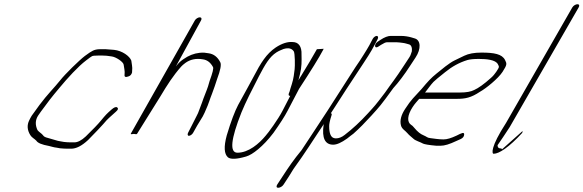

<svg xmlns="http://www.w3.org/2000/svg" viewBox="-20 -714 2762 909"><path d="M480.7 -481H451.9C439.1 -481 427.5 -478 419.6 -474C411.6 -470 398.8 -462 381.7 -449C355.4 -429 287.8 -363 265.2 -334C238.2 -300 203.3 -266 167.6 -218C146.8 -190 134.5 -173 130 -166C125.6 -159 121.6 -151 118.2 -144C107.3 -122 108.5 -98 123.7 -74C130.3 -63 143.3 -57 151.9 -48C158.5 -37 178.5 -29 211.6 -23C225.1 -20 235.1 -16 247.5 -15L263.9 -12C276.3 -11 287.9 -10 299.1 -10H316.7C340.7 -10 366.7 -23 396.9 -51C410.8 -64 472.4 -129 485.1 -145C492.8 -153 499.8 -159 505.2 -164L528.6 -185C539 -194 540.9 -200 535.4 -205C529.9 -210 519.9 -206 507.5 -195C485 -175 481 -171 457.9 -143C444 -126 419.8 -101 386 -68C365.7 -49 347.8 -40 331.8 -40H314.2C303 -40 293 -41 282.9 -42L265.7 -45C258.1 -46 250.1 -48 240.9 -51L216.8 -58C202.8 -62 189.8 -64 184.2 -73C177.6 -82 164.1 -89 157.5 -98C146.3 -122 146.7 -145 160 -166C164 -172 167.9 -178 173.9 -186C204.5 -228 224.3 -254 261.4 -298C299.5 -344 350.4 -400 387.8 -428C401.8 -439 411.7 -446 415.7 -448C419.7 -450 428.9 -451 444.9 -451H464.9C482.5 -451 485.3 -450 507.6 -447C528.6 -445 563.8 -421 565.4 -408C567 -393 572.1 -379 569.7 -360C568.3 -349 575.3 -347 590.3 -353C597.8 -356 602.7 -362 605.2 -371L605.6 -380C608 -395 602.8 -415 601.7 -427C594.1 -448 558.9 -474 519.9 -478Z M894.7 -86 913.8 -120 940 -163C944.4 -170 951.8 -187 963.1 -214L971.9 -238C974.8 -246 978.3 -257 983.7 -270C993 -293 1000.8 -319 1007.6 -339C1023.8 -382 1028.6 -408 1023 -419C1010.4 -444 991.7 -459 966.2 -462C954.2 -464 943.2 -466 925.2 -464C897.6 -461 872.9 -451 848.6 -434C831.1 -422 825.1 -415 812.4 -399L931.6 -617C936.5 -625 933.9 -632 925.9 -632C917.9 -632 906.5 -625 902.3 -617L599.2 -81C597.7 -78 602.7 -78 613.7 -80C622.7 -78 627.7 -78 629.2 -81L738.9 -257C771.7 -312 799.1 -355 838 -399C842 -403 848.7 -410 857.5 -416C879.8 -432 906.9 -439 940.9 -433C961.5 -430 976.6 -418 988.2 -397C992.3 -391 986.4 -369 972.2 -330C969.8 -323 967.8 -315 964.9 -305C960 -289 941.8 -246 937 -230L927.6 -205C919.8 -183 914.4 -170 910.9 -165L888.1 -120L870.7 -86C866.7 -78 868 -71 874.4 -71C880.8 -71 890.7 -78 894.7 -86Z M1480.3 -481C1460.1 -446 1436.9 -405 1408.7 -360C1402.3 -349 1395.9 -340 1392.9 -334C1394.4 -339 1396.3 -349 1400.2 -363C1408.9 -397 1408.2 -426 1407.5 -455C1409.2 -495 1393.1 -515 1364.9 -515C1342.5 -517 1315.3 -509 1285.1 -489C1241.2 -459 1215.5 -418 1179.1 -348C1165.3 -321 1139.9 -277 1107.4 -217C1092.1 -188 1073.5 -140 1053.5 -73C1038.9 -19 1041.1 15 1059.3 31C1072.3 41 1100.8 40 1145.2 27C1161.7 22 1180.1 11 1202.8 -8C1225.4 -27 1249.7 -52 1274.7 -85C1305.2 -128 1327.8 -163 1341.3 -189L1395.7 -293C1452.6 -380 1491.1 -442 1509.4 -477L1512.3 -483ZM1354 -260 1317.3 -189C1296.7 -149 1249.5 -84 1237.2 -71C1206.6 -34 1157.1 9 1104.1 9C1066.1 9 1072.6 -55 1123.2 -182C1142.8 -230 1171.9 -287 1205.9 -353C1234.8 -408 1255.7 -445 1288.8 -466C1303.6 -475 1308.7 -476 1322.3 -482C1345.9 -489 1361.1 -485 1370.8 -471C1376.8 -462 1376.8 -401 1374.9 -386C1372.6 -368 1370.3 -342 1361.7 -316C1355.8 -299 1353.1 -288 1351.1 -281L1347.2 -271C1345.2 -264 1346.8 -260 1354 -260Z M1744 -529 1728.2 -499C1725 -493 1720.7 -486 1715.9 -478C1703.7 -459 1697.3 -447 1683.8 -427C1654.1 -384 1637.1 -355 1600.6 -299C1560.6 -238 1543.2 -208 1508.3 -156C1483.3 -119 1433 -40 1407.6 -3C1370.5 42 1349.2 73 1316.6 123L1292.4 160C1286.9 169 1289 175 1297 175C1305 175 1316.9 169 1322.4 160L1346.6 123C1358 106 1365.3 91 1377.2 75C1401.5 42 1415.7 20 1442.7 -20C1469.6 -60 1489.4 -92 1514 -128C1513.6 -127 1512.9 -125 1512.1 -123C1503.2 -60 1519 -29 1557.4 -29C1575 -29 1596.6 -39 1623.3 -58C1634 -67 1644 -74 1653.1 -81C1681.4 -106 1709.6 -135 1737.8 -166C1777.5 -210 1780.7 -212 1842.2 -297C1866 -323 1893.7 -359 1923.3 -405L1947.6 -442C1974.8 -483 1971.9 -524 1943.9 -532L1927.3 -537C1913.3 -541 1895.8 -544 1876.8 -544H1829.9C1817.1 -544 1800.4 -538 1780.9 -525L1768.9 -517C1749.8 -505 1752.3 -481 1770.6 -493L1784.6 -502C1797.3 -510 1806.1 -514 1812.5 -514H1856C1867 -514 1877 -512 1886.5 -511C1897.1 -510 1908.1 -506 1916.1 -504C1928.6 -501 1931.7 -485 1929.8 -471L1925.4 -458C1924 -453 1921 -447 1917.6 -442L1893.3 -405C1851.3 -340 1832.1 -318 1802.4 -275C1753.9 -211 1755.1 -214 1722.5 -178C1686 -138 1649.4 -104 1611.5 -75C1597.6 -64 1583.6 -59 1571.6 -59C1567.6 -59 1565.2 -59 1562.4 -60C1546.8 -63 1538.3 -82 1538.5 -117C1538.4 -127 1541.5 -143 1549 -166C1551.8 -173 1550.9 -177 1546.5 -178C1572.3 -219 1669.8 -369 1700.3 -414C1711.8 -431 1720.1 -444 1724.9 -452C1734 -467 1744.7 -484 1752.2 -499L1768 -529C1772 -537 1769.9 -544 1763.5 -544C1757.1 -544 1748 -537 1744 -529Z M1992.4 -276C2006.6 -294 2018.1 -311 2032 -326C2038.8 -333 2056.7 -348 2087 -372C2118.8 -398 2153.9 -418 2193.8 -430C2204.6 -433 2222.2 -435 2247 -435C2283.5 -435 2326.5 -431 2337.1 -410C2343.7 -397 2345.2 -398 2329.4 -374C2322.5 -364 2314.6 -354 2304.1 -345C2271.8 -316 2245.4 -297 2225.1 -288C2209.9 -280 2187.5 -276 2157.9 -276ZM1964.6 -246H2142.1C2182.9 -246 2209.7 -251 2253.1 -280C2280.5 -295 2338.7 -342 2359.4 -374C2381.2 -408 2380.1 -412 2371 -430C2356.8 -458 2320.2 -465 2259.2 -465C2225.2 -465 2198.4 -460 2177.7 -450C2162.9 -443 2147 -435 2132.2 -428C2105.5 -415 2070.5 -385 2047 -366C2019.9 -344 2007.2 -330 1975.3 -292C1940.1 -253 1927.6 -244 1898.5 -199C1879.2 -170 1872.4 -144 1878.1 -121C1882.2 -103 1898.7 -96 1909.3 -83C1917.4 -73 1928 -66 1937.5 -57C1946.1 -48 1971.7 -41 1983.2 -34C1989.7 -31 2011 -27 2045.9 -24H2065.9C2084.3 -24 2107.8 -31 2139.3 -46L2161.7 -56C2171.6 -61 2176.4 -67 2177.5 -76C2178.7 -91 2165.5 -84 2141.6 -72C2116 -60 2096.1 -54 2080.1 -54C2056.1 -54 2035.3 -58 2017.6 -60C2000.8 -62 2003.2 -66 1983.9 -74C1971.4 -79 1956.8 -90 1941.2 -109C1936.6 -114 1933.1 -119 1927.6 -122C1905.4 -136 1908.2 -168 1933.4 -207C1945.8 -226 1954.2 -233 1964.6 -246Z M2392.9 -112 2719.6 -679C2725 -688 2722 -694 2714 -694C2706 -694 2695 -688 2689.6 -679L2375.8 -132C2300.7 -16 2308.9 14 2316.9 14C2342.9 14 2390.2 -17 2452.5 -85L2454.4 -94L2355.7 -6C2360.2 -11 2346.7 -12 2345.7 -12C2338.7 -12 2333.6 -22 2336.6 -28C2347 -43 2375.2 -84 2392.9 -112Z"/></svg>

Font: MewTooHand
Style: UltimateCondIta
Weight: 400
Designer: Mew Too, Robert Jablonski
Version: Version 0.77